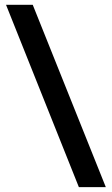

<svg xmlns="http://www.w3.org/2000/svg" viewBox="-20 -679 462 793"><path d="M305.7 93.8H417L115.2 -659.2H4.9Z"/></svg>

Font: Gemunu Libre
Style: Bold
Weight: 700
Designer: Pushpananda Ekanayake, Sol Matas, Kosala Senevirathne
Foundry: Mooniak
Version: Version 1.001